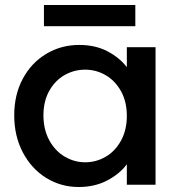

<svg xmlns="http://www.w3.org/2000/svg" viewBox="-20 -740 718 769"><path d="M37 -278Q37 -361 71.5 -425Q106 -489 165.5 -524.5Q225 -560 297 -560Q362 -560 410.5 -534.5Q459 -509 488 -471V-551H603V0H488V-82Q459 -43 409 -17Q359 9 295 9Q224 9 165 -27.5Q106 -64 71.5 -129.5Q37 -195 37 -278ZM488 -276Q488 -333 464.5 -375Q441 -417 403 -439Q365 -461 321 -461Q277 -461 239 -439.5Q201 -418 177.5 -376.5Q154 -335 154 -278Q154 -221 177.5 -178Q201 -135 239.5 -112.5Q278 -90 321 -90Q365 -90 403 -112Q441 -134 464.5 -176.5Q488 -219 488 -276ZM522 -720V-635H156V-720Z"/></svg>

Font: A Bank Premium Med
Style: Regular
Weight: 500
Designer: Ninad Kale (Devanagari), Jonny Pinhorn (Latin), Htun Naung (Myanmar)
Foundry: Indian Type Foundry
Version: 4.004